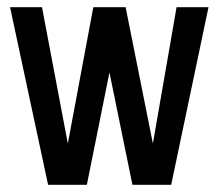

<svg xmlns="http://www.w3.org/2000/svg" viewBox="-20 -515 609 535"><path d="M114 0 8 -495H97L169 -115L240 -495H330L406 -115L472 -495H561L457 0H349L285 -313L222 0Z"/></svg>

Font: Alumni Sans SemiBold
Style: Regular
Weight: 600
Designer: Robert E. Leuschke
Foundry: Robert E. Leuschke
Version: Version 1.018